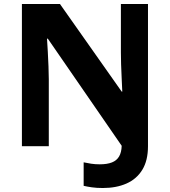

<svg xmlns="http://www.w3.org/2000/svg" viewBox="-20 -734 853 964"><path d="M496 210Q465 210 441 206.5Q417 203 400 199V81Q418 85 438 88Q458 91 481 91Q518 91 542 81.5Q566 72 578 51.5Q590 31 591 -2L220 -540H216Q218 -512 220 -474.5Q222 -437 223.5 -400Q225 -363 225 -336V0H90V-714H281L591 -274H594Q593 -302 591 -338.5Q589 -375 588 -411Q587 -447 587 -471V-714H723V0Q723 72 694.5 118.5Q666 165 615 187.5Q564 210 496 210Z"/></svg>

Font: Noto Sans Kannada
Style: Regular
Weight: 400
Designer: Jelle Bosma - Monotype Design Team
Foundry: Monotype Imaging Inc.
Version: Version 2.003